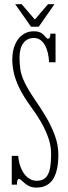

<svg xmlns="http://www.w3.org/2000/svg" viewBox="-20 -856 314 890"><path d="M148.5 13.5Q130 13.5 117 7.5Q104 1.5 94.8 -6.5Q85.5 -14.5 79 -20.5Q72.5 -26.5 67.5 -26.5Q58.5 -26.5 58.5 0H34.5V-133.5H64.5Q65.5 -116 70 -99Q74.5 -82 81.8 -67.2Q89 -52.5 99.2 -41.5Q109.5 -30.5 122.5 -24.2Q135.5 -18 150.5 -18Q179 -18 193.2 -34.2Q207.5 -50.5 212.2 -78.5Q217 -106.5 217 -142Q217 -180 203.8 -217.8Q190.5 -255.5 169.8 -291Q149 -326.5 126 -357.5Q89.5 -407.5 70.2 -447Q51 -486.5 44 -519Q37 -551.5 37 -579Q37 -619 49.5 -648.8Q62 -678.5 84.5 -694.8Q107 -711 136 -711Q160 -711 172.2 -702.5Q184.5 -694 190.8 -685.2Q197 -676.5 202.5 -676.5Q208 -676.5 210.8 -682.2Q213.5 -688 213.5 -700H237.5V-567.5H207.5Q206.5 -590 201.8 -610.5Q197 -631 188.2 -646.5Q179.5 -662 166.8 -671Q154 -680 137 -680Q106.5 -680 88.5 -656.5Q70.5 -633 70.5 -589Q70.5 -559.5 74.5 -533.2Q78.5 -507 93.8 -474.8Q109 -442.5 141.5 -394.5Q168 -356.5 193 -314.5Q218 -272.5 234.2 -228.2Q250.5 -184 250.5 -139Q250.5 -104.5 245 -76.5Q239.5 -48.5 227.8 -28.5Q216 -8.5 196.5 2.5Q177 13.5 148.5 13.5ZM124 -732 50.5 -836.5H80.5L141.5 -765.5L202.5 -836.5H232.5L159.5 -732Z"/></svg>

Font: Imbue Thin
Style: Regular
Weight: 100
Designer: Tyler Finck
Foundry: Etcetera Type Company
Version: Version 1.102